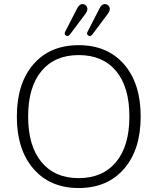

<svg xmlns="http://www.w3.org/2000/svg" viewBox="-20 -941 795 969"><path d="M377 8Q233 8 149 -89Q65 -186 65 -352Q65 -520 148.5 -616.5Q232 -713 377 -713Q522 -713 606 -616.5Q690 -520 690 -353Q690 -186 606 -89Q522 8 377 8ZM377 -42Q498 -42 565.5 -123Q633 -204 633 -353Q633 -502 566 -582.5Q499 -663 377 -663Q256 -663 189 -582Q122 -501 122 -353Q122 -205 189 -123.5Q256 -42 377 -42ZM446 -767Q437 -755 426 -761.5Q415 -768 422 -781L482 -898Q493 -921 509 -920.5Q525 -920 532 -905.5Q539 -891 524 -871ZM333 -767Q324 -755 313 -761.5Q302 -768 309 -781L369 -898Q381 -921 396.5 -920.5Q412 -920 419 -905.5Q426 -891 411 -871Z"/></svg>

Font: Nunito VF Beta Light
Style: Regular
Weight: 300
Designer: Vernon Adams
Foundry: newtypography
Version: Version 3.001